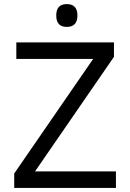

<svg xmlns="http://www.w3.org/2000/svg" viewBox="-20 -922 640 942"><path d="M548.8 0H49.8V-70.8L437 -632.8H60.1V-713.9H539.1V-643.1L151.9 -81.1H548.8ZM307.6 -901.9Q359.9 -901.9 359.9 -846.2Q359.9 -790 307.6 -790Q255.9 -790 255.9 -846.2Q255.9 -901.9 307.6 -901.9Z"/></svg>

Font: WenQuanYi Micro Hei Mono
Style: Regular
Weight: 400
Foundry: Ascender Corporation
Version: Version 0.2.0-beta